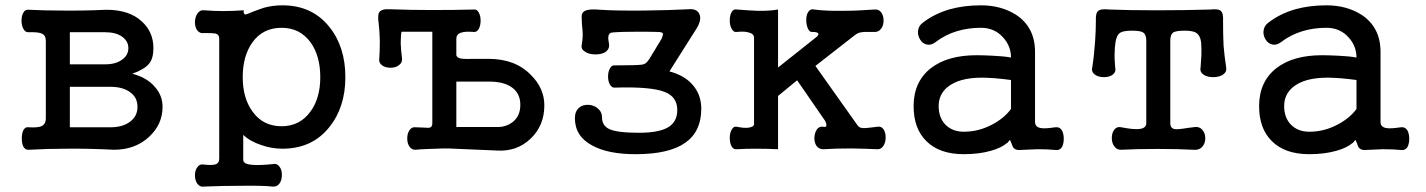

<svg xmlns="http://www.w3.org/2000/svg" viewBox="-20 -559 5333 718"><path d="M151.4 -117.2Q151.4 -94.7 134.8 -86.9Q121.1 -81.1 87.9 -83Q75.2 -85.9 67.4 -72.3Q61.5 -59.6 61.5 -41Q61.5 -22.5 67.4 -10.7Q75.2 2.9 87.9 1Q162.1 -2.9 226.6 -2.9Q308.6 -3.9 406.2 1Q485.4 1 537.1 -46.9Q587.9 -93.8 587.9 -159.2Q587.9 -201.2 560.5 -232.4Q531.2 -268.6 474.6 -283.2Q520.5 -299.8 537.1 -320.3Q553.7 -339.8 553.7 -378.9Q553.7 -439.5 510.7 -478.5Q463.9 -522.5 377.9 -522.5Q295.9 -518.6 213.9 -519.5Q145.5 -519.5 87.9 -522.5Q74.2 -524.4 67.4 -511.7Q60.5 -500 60.5 -481.4Q60.5 -463.9 67.4 -451.2Q74.2 -437.5 87.9 -438.5Q123 -439.5 135.7 -433.6Q151.4 -427.7 151.4 -405.3ZM241.2 -234.4H392.6Q438.5 -234.4 465.8 -214.8Q494.1 -195.3 494.1 -159.2Q494.1 -124 465.8 -103.5Q438.5 -83 392.6 -83H241.2ZM241.2 -438.5H373Q413.1 -438.5 436.5 -421.9Q460 -405.3 460 -378.9Q460 -352.5 436.5 -335.9Q413.1 -318.4 373 -318.4H241.2Z M1033.2 -455.1Q1101.6 -455.1 1141.6 -400.4Q1177.7 -349.6 1177.7 -270.5Q1177.7 -192.4 1141.6 -142.6Q1101.6 -86.9 1033.2 -86.9Q962.9 -86.9 923.8 -142.6Q887.7 -192.4 887.7 -270.5Q887.7 -349.6 923.8 -400.4Q962.9 -455.1 1033.2 -455.1ZM799.8 34.2Q799.8 51.8 785.2 55.7Q774.4 59.6 744.1 56.6Q727.5 52.7 717.8 66.4Q709 78.1 709 96.7Q709 115.2 717.8 127.9Q727.5 141.6 744.1 138.7Q810.5 135.7 887.7 135.7Q964.8 134.8 999 138.7Q1015.6 140.6 1025.4 127Q1034.2 114.3 1034.2 94.7Q1034.2 76.2 1025.4 64.5Q1015.6 50.8 999 54.7Q952.1 59.6 926.8 57.6Q889.6 55.7 889.6 39.1V-54.7Q915 -30.3 957 -16.6Q995.1 -2.9 1036.1 -2.9Q1147.5 -2.9 1211.9 -84Q1271.5 -158.2 1271.5 -270.5Q1271.5 -383.8 1211.9 -458Q1147.5 -539.1 1036.1 -539.1Q1001 -539.1 967.8 -530.3Q949.2 -524.4 921.9 -513.7Q902.3 -504.9 897.5 -504.9Q889.6 -505.9 891.6 -520.5Q847.7 -517.6 815.4 -517.6Q782.2 -517.6 744.1 -520.5Q727.5 -522.5 717.8 -507.8Q709 -494.1 709 -475.6Q709 -457 717.8 -445.3Q727.5 -432.6 744.1 -435.5Q776.4 -435.5 786.1 -433.6Q799.8 -429.7 799.8 -415Z M1655.3 -3.9 1837.9 3.9Q1913.1 8.8 1964.8 -41Q2015.6 -89.8 2015.6 -165Q2015.6 -228.5 1965.8 -278.3Q1907.2 -338.9 1807.6 -338.9H1760.7Q1716.8 -337.9 1705.1 -339.8Q1687.5 -342.8 1686.5 -353.5V-356.4V-414.1Q1686.5 -430.7 1703.1 -436.5Q1718.8 -442.4 1752 -439.5Q1763.7 -438.5 1770.5 -451.2Q1777.3 -463.9 1777.3 -481.4Q1777.3 -500 1770.5 -511.7Q1763.7 -525.4 1752 -523.4Q1681.6 -521.5 1595.7 -521.5Q1514.6 -521.5 1437.5 -524.4Q1405.3 -526.4 1397.5 -511.7Q1391.6 -502 1396.5 -467.8Q1399.4 -442.4 1400.4 -406.2Q1400.4 -367.2 1398.4 -340.8Q1395.5 -324.2 1409.2 -314.5Q1420.9 -305.7 1440.4 -305.7Q1459 -305.7 1470.7 -314.5Q1485.4 -324.2 1483.4 -340.8Q1479.5 -368.2 1478.5 -396.5Q1478.5 -425.8 1481.4 -440.4H1596.7V-97.7Q1596.7 -85 1587.9 -82Q1583 -80.1 1562.5 -82L1534.2 -83Q1519.5 -85 1510.7 -71.3Q1502.9 -59.6 1502.9 -41Q1502.9 -23.4 1510.7 -11.7Q1519.5 2 1534.2 1Q1552.7 -1 1584 -2Q1602.5 -2.9 1639.6 -3.9ZM1686.5 -84V-253.9H1808.6Q1866.2 -253.9 1896.5 -230.5Q1925.8 -208 1925.8 -167Q1925.8 -123 1894.5 -100.6Q1871.1 -84 1842.8 -84Z M2280.3 -314.5Q2267.6 -316.4 2260.7 -302.7Q2253.9 -291 2253.9 -272.5Q2253.9 -254.9 2260.7 -243.2Q2268.6 -229.5 2280.3 -231.4Q2413.1 -235.4 2463.9 -215.8Q2512.7 -198.2 2512.7 -147.5Q2512.7 -103.5 2478.5 -83Q2444.3 -62.5 2369.1 -62.5Q2288.1 -62.5 2258.8 -76.2Q2231.4 -88.9 2231.4 -119.1Q2231.4 -140.6 2214.8 -154.3Q2200.2 -166 2180.7 -167Q2159.2 -168 2145.5 -156.2Q2129.9 -142.6 2129.9 -117.2Q2129.9 -48.8 2195.3 -14.6Q2253.9 17.6 2357.4 17.6Q2482.4 17.6 2543 -25.4Q2602.5 -67.4 2602.5 -152.3Q2602.5 -203.1 2572.3 -239.3Q2542 -276.4 2483.4 -292L2585.9 -454.1Q2605.5 -487.3 2594.7 -507.8Q2585 -527.3 2554.7 -524.4Q2479.5 -520.5 2386.7 -519.5Q2278.3 -518.6 2225.6 -522.5Q2183.6 -526.4 2168 -518.6Q2153.3 -511.7 2155.3 -491.2L2156.2 -468.8Q2159.2 -441.4 2159.2 -429.7Q2159.2 -413.1 2155.3 -389.6Q2152.3 -374 2169.9 -364.3Q2184.6 -355.5 2207 -355.5Q2229.5 -355.5 2244.1 -364.3Q2259.8 -376 2257.8 -393.6Q2253.9 -411.1 2254.9 -421.9Q2256.8 -436.5 2269.5 -437.5Q2301.8 -440.4 2363.3 -440.4Q2418 -440.4 2439.5 -439.5Q2456.1 -439.5 2459 -433.6Q2460 -428.7 2454.1 -414.1L2406.2 -335H2405.3Q2397.5 -320.3 2381.8 -317.4Q2361.3 -314.5 2280.3 -314.5Z M2799.8 -418V-94.7Q2799.8 -84 2776.4 -81.1Q2756.8 -80.1 2736.3 -85Q2722.7 -87.9 2715.8 -73.2Q2709 -61.5 2709 -43Q2709 -24.4 2715.8 -11.7Q2722.7 1 2736.3 -1Q2766.6 -2.9 2806.6 -2.9Q2846.7 -2.9 2889.6 -1V-200.2L2960.9 -258.8L3058.6 -117.2Q3071.3 -100.6 3070.3 -90.8Q3070.3 -82 3058.6 -85Q3043.9 -87.9 3034.2 -74.2Q3026.4 -61.5 3025.4 -43.9Q3025.4 -25.4 3033.2 -13.7Q3043 0 3061.5 -1Q3099.6 -3.9 3166 -3.9Q3218.8 -2.9 3260.7 -1Q3275.4 0 3284.2 -14.6Q3292 -27.3 3292 -44.9Q3292 -63.5 3284.2 -75.2Q3275.4 -87.9 3260.7 -85L3236.3 -82Q3212.9 -79.1 3205.1 -80.1Q3193.4 -81.1 3186.5 -90.8L3029.3 -312.5L3175.8 -426.8Q3187.5 -436.5 3202.1 -438.5Q3210.9 -440.4 3228.5 -439.5H3249Q3265.6 -438.5 3275.4 -452.1Q3284.2 -463.9 3284.2 -482.4Q3284.2 -500 3275.4 -512.7Q3265.6 -525.4 3249 -523.4Q3187.5 -518.6 3132.8 -518.6Q3067.4 -517.6 3024.4 -523.4Q3010.7 -527.3 3002 -513.7Q2995.1 -502.9 2995.1 -483.4Q2995.1 -465.8 3001 -453.1Q3006.8 -438.5 3017.6 -439.5Q3034.2 -439.5 3038.1 -435.5Q3043.9 -432.6 3036.1 -422.9L2889.6 -306.6V-523.4Q2855.5 -517.6 2813.5 -518.6Q2784.2 -519.5 2736.3 -523.4Q2722.7 -526.4 2715.8 -513.7Q2709 -501 2709 -482.4Q2709 -463.9 2715.8 -452.1Q2722.7 -437.5 2736.3 -439.5Q2760.7 -442.4 2776.4 -438.5Q2799.8 -433.6 2799.8 -418Z M3746.1 -23.4 3756.8 -36.1 3762.7 -22.5Q3766.6 -9.8 3770.5 -5.9Q3777.3 2 3791 2Q3830.1 0 3859.4 -1Q3900.4 -1 3928.7 2Q3942.4 3.9 3951.2 -8.8Q3958 -21.5 3958 -40Q3958 -58.6 3951.2 -71.3Q3942.4 -85 3928.7 -83H3925.8Q3886.7 -77.1 3873 -80.1Q3850.6 -83 3850.6 -103.5V-365.2Q3850.6 -457 3779.3 -503.9Q3723.6 -539.1 3648.4 -539.1Q3585 -539.1 3532.2 -524.4Q3474.6 -507.8 3431.6 -474.6Q3415 -462.9 3413.1 -443.4Q3411.1 -426.8 3420.9 -411.1Q3429.7 -396.5 3445.3 -392.6Q3461.9 -388.7 3478.5 -401.4Q3513.7 -428.7 3558.6 -442.4Q3600.6 -455.1 3648.4 -455.1Q3699.2 -455.1 3731.4 -418.9Q3760.7 -386.7 3760.7 -343.8Q3736.3 -348.6 3693.4 -350.6Q3656.2 -352.5 3631.8 -352.5Q3524.4 -352.5 3461.9 -304.7Q3396.5 -253.9 3396.5 -162.1Q3396.5 -78.1 3444.3 -31.2Q3493.2 17.6 3584 17.6Q3641.6 17.6 3685.5 4.9Q3724.6 -5.9 3746.1 -24.4ZM3760.7 -151.4Q3734.4 -116.2 3689.5 -92.8Q3639.6 -66.4 3584 -66.4Q3541 -66.4 3514.6 -93.8Q3490.2 -120.1 3490.2 -162.1Q3490.2 -206.1 3523.4 -233.4Q3566.4 -268.6 3652.3 -268.6Q3667 -268.6 3699.2 -266.6Q3732.4 -263.7 3760.7 -259.8Z M4266.6 -407.2V-98.6Q4266.6 -77.1 4234.4 -76.2Q4212.9 -75.2 4173.8 -83Q4156.2 -86.9 4146.5 -73.2Q4137.7 -61.5 4137.7 -43Q4137.7 -24.4 4146.5 -12.7Q4156.2 2 4173.8 1Q4228.5 -2 4308.6 -2Q4387.7 -2 4441.4 1Q4462.9 3.9 4475.6 -9.8Q4487.3 -22.5 4487.3 -42Q4487.3 -61.5 4475.6 -74.2Q4462.9 -87.9 4441.4 -83L4424.8 -81.1Q4384.8 -74.2 4373 -76.2Q4356.4 -79.1 4356.4 -98.6V-407.2Q4356.4 -429.7 4367.2 -437.5Q4377.9 -444.3 4411.1 -444.3Q4439.5 -444.3 4453.1 -436.5Q4468.8 -425.8 4471.7 -400.4Q4473.6 -375 4472.7 -352.5Q4471.7 -337.9 4469.7 -306.6Q4465.8 -290 4481.4 -279.3Q4495.1 -270.5 4516.6 -270.5Q4538.1 -270.5 4552.7 -279.3Q4568.4 -290 4565.4 -306.6Q4558.6 -351.6 4555.7 -387.7Q4553.7 -425.8 4553.7 -480.5Q4555.7 -510.7 4543.9 -519.5Q4534.2 -526.4 4506.8 -523.4Q4413.1 -520.5 4305.7 -520.5Q4197.3 -520.5 4128.9 -523.4Q4094.7 -527.3 4085 -516.6Q4077.1 -508.8 4078.1 -480.5Q4078.1 -447.3 4075.2 -404.3Q4071.3 -348.6 4064.5 -306.6Q4060.5 -290 4075.2 -279.3Q4087.9 -270.5 4108.4 -270.5Q4127.9 -270.5 4140.6 -279.3Q4154.3 -290 4150.4 -306.6L4148.4 -335Q4147.5 -352.5 4148.4 -363.3Q4148.4 -379.9 4151.4 -400.4Q4155.3 -427.7 4168.9 -436.5Q4180.7 -444.3 4213.9 -444.3Q4244.1 -444.3 4254.9 -437.5Q4266.6 -429.7 4266.6 -407.2Z M5038.1 -23.4 5048.8 -36.1 5054.7 -22.5Q5058.6 -9.8 5062.5 -5.9Q5069.3 2 5083 2Q5122.1 0 5151.4 -1Q5192.4 -1 5220.7 2Q5234.4 3.9 5243.2 -8.8Q5250 -21.5 5250 -40Q5250 -58.6 5243.2 -71.3Q5234.4 -85 5220.7 -83H5217.8Q5178.7 -77.1 5165 -80.1Q5142.6 -83 5142.6 -103.5V-365.2Q5142.6 -457 5071.3 -503.9Q5015.6 -539.1 4940.4 -539.1Q4877 -539.1 4824.2 -524.4Q4766.6 -507.8 4723.6 -474.6Q4707 -462.9 4705.1 -443.4Q4703.1 -426.8 4712.9 -411.1Q4721.7 -396.5 4737.3 -392.6Q4753.9 -388.7 4770.5 -401.4Q4805.7 -428.7 4850.6 -442.4Q4892.6 -455.1 4940.4 -455.1Q4991.2 -455.1 5023.4 -418.9Q5052.7 -386.7 5052.7 -343.8Q5028.3 -348.6 4985.4 -350.6Q4948.2 -352.5 4923.8 -352.5Q4816.4 -352.5 4753.9 -304.7Q4688.5 -253.9 4688.5 -162.1Q4688.5 -78.1 4736.3 -31.2Q4785.2 17.6 4876 17.6Q4933.6 17.6 4977.5 4.9Q5016.6 -5.9 5038.1 -24.4ZM5052.7 -151.4Q5026.4 -116.2 4981.4 -92.8Q4931.6 -66.4 4876 -66.4Q4833 -66.4 4806.6 -93.8Q4782.2 -120.1 4782.2 -162.1Q4782.2 -206.1 4815.4 -233.4Q4858.4 -268.6 4944.3 -268.6Q4959 -268.6 4991.2 -266.6Q5024.4 -263.7 5052.7 -259.8Z"/></svg>

Font: Gungsuh
Style: Regular
Weight: 400
Version: Version 2.21